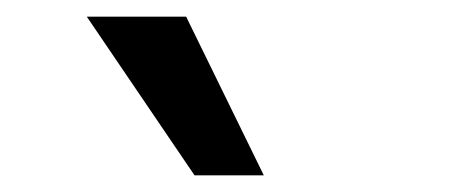

<svg xmlns="http://www.w3.org/2000/svg" viewBox="-20 -774 540 230"><path d="M213 -564 84 -754H203L296 -564Z"/></svg>

Font: Nunito Sans 7pt SemiCondensed SemiBold
Style: Regular
Weight: 600
Width: 4
Designer: Vernon Adams
Foundry: Vernon Adams
Version: Version 3.101;gftools[0.9.27]